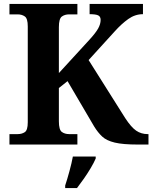

<svg xmlns="http://www.w3.org/2000/svg" viewBox="-20 -734 774 975"><path d="M28 0V-53H70Q91 -53 106 -63Q121 -73 121 -113V-600Q121 -640 106 -650.5Q91 -661 70 -661H28V-714H373V-661H331Q309 -661 294 -650Q279 -639 279 -596V-363L434 -532Q466 -567 478.5 -589.5Q491 -612 491 -633Q491 -650 478.5 -656Q466 -662 435 -662V-714H706V-662Q666 -662 631.5 -637.5Q597 -613 562 -574L430 -429L616 -134Q646 -88 671.5 -70.5Q697 -53 730 -53H734V0H680Q604 0 562.5 -10Q521 -20 499 -40.5Q477 -61 458 -92L323 -322L279 -287V-118Q279 -75 294 -64Q309 -53 331 -53H373V0ZM311 208Q321 178 332.5 136Q344 94 350 61H466V71Q457 92 441 119Q425 146 406.5 172.5Q388 199 371 221H311Z"/></svg>

Font: Noto Serif Toto
Style: Bold
Weight: 700
Designer: Monotype Design Team
Foundry: Monotype Imaging Inc.
Version: Version 2.001; ttfautohint (v1.8.4.7-5d5b)